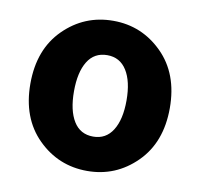

<svg xmlns="http://www.w3.org/2000/svg" viewBox="-64 -575 683 655"><g transform="rotate(10 277.5 -248.0)"><path d="M278 12Q178 12 107 -58.5Q36 -129 36 -248Q36 -367 107 -437.5Q178 -508 278 -508Q377 -508 448 -437.5Q519 -367 519 -248Q519 -129 448 -58.5Q377 12 278 12ZM278 -107Q322 -107 345.5 -144.5Q369 -182 369 -248Q369 -314 345.5 -351.5Q322 -389 278 -389Q233 -389 210 -351.5Q187 -314 187 -248Q187 -182 210 -144.5Q233 -107 278 -107Z"/></g></svg>

Font: Toshiba Sans
Style: Bold
Weight: 700
Designer: Paul D. Hunt
Foundry: Toshiba Corporation
Version: Version 2.020;PS 2.0;hotconv 1.0.86;makeotf.lib2.5.63406